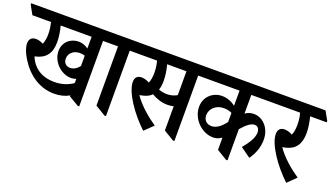

<svg xmlns="http://www.w3.org/2000/svg" viewBox="-109 -1057 2615 1505"><g transform="rotate(20 1199.0 -304.5)"><path d="M361 -19C410 -19 452 -30 486 -50V-42L569 7H581V-539H692V-551L651 -624H-49V-613L-8 -539H147C155 -508 160 -475 160 -443C160 -411 156 -382 145 -357C123 -368 103 -374 84 -374C48 -374 28 -355 28 -318C28 -283 45 -240 72 -197C137 -91 238 -19 361 -19ZM443 -180C459 -180 474 -183 486 -188V-153C441 -122 392 -106 330 -106C225 -106 152 -156 118 -241C120 -242 122 -242 124 -243C205 -261 247 -311 247 -406C247 -447 240 -494 228 -539H486V-441C464 -458 435 -469 406 -469C336 -469 280 -420 280 -346C280 -301 300 -261 330 -230C361 -199 403 -180 443 -180ZM354 -309C354 -357 394 -388 444 -388C460 -388 474 -385 486 -381V-295C463 -266 437 -252 410 -252C377 -252 354 -274 354 -309Z M792 7H804V-539H915V-551L874 -624H594V-613L635 -539H706V-45Z M1118 15 1189 -54C1121 -100 1044 -165 994 -237C1003 -239 1012 -241 1020 -243C1050 -249 1075 -262 1093 -280C1131 -257 1180 -241 1225 -241C1245 -241 1262 -243 1277 -247V-45L1363 7H1375V-539H1486V-551L1445 -624H817V-612L858 -539H1032C1040 -509 1045 -474 1045 -442C1045 -409 1041 -379 1030 -355C1006 -368 984 -374 964 -374C929 -374 910 -354 910 -317C910 -232 1009 -86 1118 15ZM1135 -406C1135 -449 1128 -495 1116 -539H1277V-340C1253 -326 1225 -318 1194 -318C1169 -318 1146 -323 1124 -331C1132 -353 1135 -378 1135 -406Z M1650 -123C1677 -123 1701 -133 1720 -147V-45L1806 7H1818V-253C1855 -296 1891 -328 1924 -328C1949 -328 1965 -308 1965 -278C1965 -234 1932 -182 1888 -130L1972 -70C2008 -120 2030 -179 2030 -241C2030 -285 2017 -324 1993 -354C1968 -385 1932 -406 1890 -406C1863 -406 1839 -398 1818 -383V-539H2108V-551L2067 -624H1388V-613L1429 -539H1720V-413C1690 -436 1652 -453 1607 -453C1528 -453 1465 -394 1465 -312C1465 -259 1489 -211 1525 -176C1559 -144 1601 -123 1650 -123ZM1540 -269C1540 -321 1585 -368 1652 -368C1678 -368 1700 -363 1720 -353V-277C1683 -229 1647 -202 1607 -202C1564 -202 1540 -232 1540 -269Z M2311 15 2381 -54C2313 -100 2236 -164 2186 -237C2195 -239 2204 -241 2211 -242C2290 -260 2328 -313 2328 -405C2328 -448 2320 -495 2309 -539H2447V-551L2406 -624H2010V-613L2051 -539H2225C2234 -509 2238 -474 2238 -442C2238 -408 2234 -379 2223 -355C2200 -368 2178 -374 2157 -374C2122 -374 2103 -354 2103 -317C2103 -231 2202 -87 2311 15Z"/></g></svg>

Font: Noto Serif Devanagari Condensed SemiBold
Style: Regular
Weight: 600
Width: 3
Designer: Universal Thirst, Indian Type Foundry and the Monotype Design Team
Foundry: Monotype Imaging Inc.
Version: Version 2.004